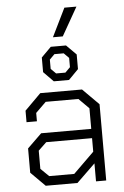

<svg xmlns="http://www.w3.org/2000/svg" viewBox="-62 -988 667 1031"><g transform="rotate(-5 271.5 -472.0)"><path d="M65 -77V-208L142 -283H412V-394L357 -449H181L125 -394V-349H69V-411L156 -498H381L468 -411V0H413V-97L313 0H142ZM300 -50 412 -160V-233H165L121 -191V-93L165 -50ZM181 -609V-688L234 -741H316L369 -688V-609L316 -555H234ZM300 -596 327 -623V-673L300 -700H250L223 -673V-623L250 -596ZM325 -944H390L303 -791H250Z"/></g></svg>

Font: Chakra Petch Light
Style: Regular
Weight: 300
Designer: Katatrad Aksorn Co.,Ltd.
Foundry: Cadson Demak Co.,Ltd.
Version: Version 1.000; ttfautohint (v1.6)